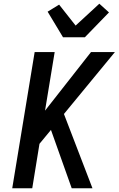

<svg xmlns="http://www.w3.org/2000/svg" viewBox="-20 -1016 640 1036"><path d="M46 0 167 -735H275L223 -419L471 -735H600L325 -401L479 0H367L255 -315L193 -240L154 0ZM320 -815 237 -953 299 -991 388 -878 516 -996 568 -949 438 -815Z"/></svg>

Font: Iosevka SmBd Ex Obl
Style: Regular
Weight: 600
Width: 7
Italic angle: -9°
Monospace: yes
Designer: Belleve Invis
Foundry: Belleve Invis
Version: Version 32.5.0; ttfautohint (v1.8.4)